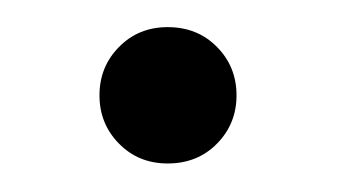

<svg xmlns="http://www.w3.org/2000/svg" viewBox="-20 -110 242 138"><path d="M100.5 -90.5Q122 -90.5 136 -76.2Q150 -62 150 -41.5Q150 -21 136 -6.8Q122 7.5 100.5 7.5Q79.5 7.5 65.5 -6.8Q51.5 -21 51.5 -41.5Q51.5 -62 65.5 -76.2Q79.5 -90.5 100.5 -90.5Z"/></svg>

Font: Newsreader 36pt Light
Style: Regular
Weight: 300
Designer: Hugues Gentile
Foundry: Production Type
Version: Version 1.003